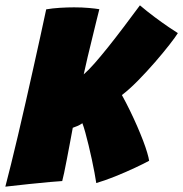

<svg xmlns="http://www.w3.org/2000/svg" viewBox="-49 -683 686 719"><path d="M-29 16Q-20 -18 -7.8 -67.5Q4.5 -117 18.5 -176.5Q32.5 -236 47 -299.8Q61.5 -363.5 75.5 -426.5Q89.5 -489.5 102 -546.2Q114.5 -603 124 -648Q147 -652 175.8 -653.8Q204.5 -655.5 228.5 -655.5Q258.5 -655.5 283.8 -653.2Q309 -651 323 -648.5Q319.5 -635 312.5 -606.5Q305.5 -578 296.8 -542Q288 -506 279.2 -469.5Q270.5 -433 264.5 -404.5Q282.5 -420 305.5 -446.2Q328.5 -472.5 355.8 -506.5Q383 -540.5 413 -580.2Q443 -620 475 -663Q501.5 -640.5 530 -619.2Q558.5 -598 582 -582Q605.5 -566 617 -559Q608.5 -545 585.5 -515.5Q562.5 -486 531.5 -450.2Q500.5 -414.5 467.8 -381.2Q435 -348 407.5 -327Q423 -299 437.5 -269.2Q452 -239.5 464.5 -210.8Q477 -182 486.8 -156.5Q496.5 -131 502.2 -111.5Q508 -92 509.5 -81Q491.5 -71 456.2 -54.5Q421 -38 381.8 -22.2Q342.5 -6.5 311.5 2.5Q309 -13.5 304.8 -36.8Q300.5 -60 294.8 -86.5Q289 -113 282.8 -139Q276.5 -165 270.5 -186.8Q264.5 -208.5 259.5 -221.5Q250 -215 241 -211.2Q232 -207.5 223.5 -204.5Q219 -179 213 -148Q207 -117 201.5 -87.5Q196 -58 191.2 -35.8Q186.5 -13.5 184 -5Q173 -4.5 139 -1.5Q105 1.5 60 6.2Q15 11 -29 16Z"/></svg>

Font: Grandstander Thin Black
Style: Italic
Weight: 900
Italic angle: -15°
Version: Version 1.200